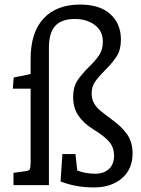

<svg xmlns="http://www.w3.org/2000/svg" viewBox="-20 -810 617 840"><path d="M560 -139Q560 -70 513.5 -30Q467 10 391 10Q312 10 245 -16L253 -136H310L318 -64Q354 -50 397 -50Q435 -50 457 -71Q479 -92 479 -129Q479 -165 457.5 -190Q436 -215 390 -243Q346 -270 323 -304Q300 -338 300 -386Q300 -428 317 -455Q334 -482 368 -516Q399 -546 414.5 -570Q430 -594 430 -628Q430 -674 395 -700.5Q360 -727 307 -727Q249 -727 221.5 -696.5Q194 -666 194 -602V0H39V-54L91 -61Q106 -62 110 -69.5Q114 -77 114 -98V-422H36L40 -471L114 -486V-552Q114 -669 171 -729.5Q228 -790 330 -790Q417 -790 463 -748Q509 -706 509 -637Q509 -593 491 -564.5Q473 -536 438 -501Q409 -472 395 -451Q381 -430 381 -401Q381 -377 391 -359Q401 -341 417 -327.5Q433 -314 468 -288Q514 -255 537 -221Q560 -187 560 -139Z"/></svg>

Font: Enriqueta
Style: Regular
Weight: 400
Designer: Viviana Monsalve, Gustavo Ibarra
Foundry: 72Puntos
Version: Version 2.000